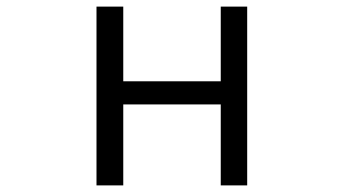

<svg xmlns="http://www.w3.org/2000/svg" viewBox="-20 -561 1040 581"><path d="M353 0H272V-541H353V-315H648V-541H728V0H648V-245H353Z"/></svg>

Font: IBM Plex Sans JP
Style: Regular
Weight: 400
Designer: Mike Abbink; Paul van der Laan; Pieter van Rosmalen; Wujin Sim; Yejin Wi; Jinhee Kim; Boomi Park; Yona Kim; Kichan Ma
Foundry: Sandoll Inc.
Version: Version 1.000